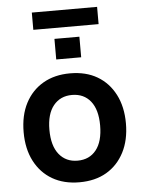

<svg xmlns="http://www.w3.org/2000/svg" viewBox="-57 -865 689 920"><g transform="rotate(-5 288.0 -405.0)"><path d="M288 10Q213 10 158 -22Q103 -54 72.5 -113Q42 -172 42 -252Q42 -333 72.5 -391.5Q103 -450 158 -482Q213 -514 288 -514Q364 -514 418.5 -482Q473 -450 503.5 -391Q534 -332 534 -252Q534 -172 503.5 -113Q473 -54 418.5 -22Q364 10 288 10ZM288 -94Q345 -94 377.5 -135Q410 -176 410 -253Q410 -329 377.5 -369.5Q345 -410 288 -410Q232 -410 199 -369.5Q166 -329 166 -253Q166 -176 199 -135Q232 -94 288 -94ZM131 -737V-820H445V-737ZM228 -586V-685H348V-586Z"/></g></svg>

Font: Nunitoga
Style: Bold
Weight: 700
Designer: Vernon Adams
Foundry: Vernon Adams
Version: Version 1.0